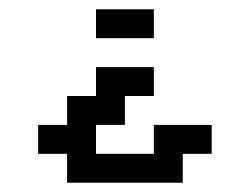

<svg xmlns="http://www.w3.org/2000/svg" viewBox="-20 -395 540 415"><path d="M375 0H125V-62.5H62.5V-125H125V-187.5H187.5V-250H312.5V-187.5H250V-125H187.5V-62.5H312.5V-125H437.5V-62.5H375ZM312.5 -312.5H187.5V-375H312.5Z"/></svg>

Font: Half Eighties
Style: Regular
Weight: 400
Monospace: yes
Designer: Jayvee Enaguas (HarvettFox96)
Version: 20191127.01dev02